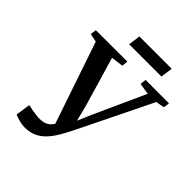

<svg xmlns="http://www.w3.org/2000/svg" viewBox="-249 -1058 1220 1220"><g transform="rotate(45 361.0 -448.0)"><path d="M180.5 14Q156.5 14 130 6.5Q103.5 -1 87.5 -8L102 -107.5Q119 -103.5 137.5 -100Q156 -96.5 173.2 -94.5Q190.5 -92.5 204 -91.5Q221.5 -91.5 238 -94Q254.5 -96.5 270.5 -106.2Q286.5 -116 301.8 -137.8Q317 -159.5 331.5 -198.5L312.5 -111.5L115.5 -691.5L59 -702.5L64.5 -743L347 -743.5L343.5 -702.5L261.5 -691.5L359.5 -358.5L399.5 -201L363.5 -197.5L428 -348L583.5 -690.5L507 -702.5L511.5 -743H722L716.5 -702.5L659 -692L415 -193.5Q391.5 -146 368.2 -107.8Q345 -69.5 318.2 -42.2Q291.5 -15 258 -0.5Q224.5 14 180.5 14ZM288.5 -910.5H579L567.5 -829.5H277.5Z"/></g></svg>

Font: Merriweather 48pt SemiBold
Style: Italic
Weight: 600
Italic angle: -7.8°
Designer: Eben Sorkin
Foundry: Eben Sorkin
Version: Version 2.101